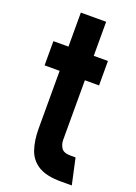

<svg xmlns="http://www.w3.org/2000/svg" viewBox="-138 -770 586 827"><g transform="rotate(20 155.0 -356.5)"><path d="M251 0Q185 0 148.5 -22.5Q112 -45 98 -86Q84 -127 84 -182V-446H15V-557H84V-713H200V-557H265V-445H200V-172Q200 -152 210.5 -135.5Q221 -119 253 -119H276L302 0Z"/></g></svg>

Font: Stick No Bills ExtraLight
Style: Bold
Weight: 700
Version: Version 2.000